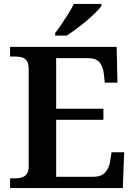

<svg xmlns="http://www.w3.org/2000/svg" viewBox="-20 -951 683 971"><path d="M31 0V-49H59Q78 -49 93 -54.5Q108 -60 116.5 -73Q125 -86 125 -109V-600Q125 -629 116 -642.5Q107 -656 92 -660.5Q77 -665 58 -665H31V-714H570L574 -533H510L505 -579Q501 -614 483.5 -635.5Q466 -657 425 -657H264V-401H503V-345H264V-57H452Q493 -57 512.5 -79.5Q532 -102 537 -135L544 -181H608L601 0ZM259 -784Q274 -803 291.5 -829Q309 -855 326 -882Q343 -909 353 -931H493V-921Q484 -908 464 -888Q444 -868 418 -846Q392 -824 365.5 -804.5Q339 -785 317 -771H259Z"/></svg>

Font: Noto Rashi Hebrew SemiBold
Style: Regular
Weight: 600
Version: Version 1.006